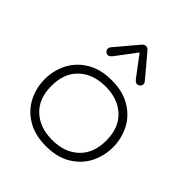

<svg xmlns="http://www.w3.org/2000/svg" viewBox="-210 -903 1050 1050"><g transform="rotate(45 315.0 -377.5)"><path d="M51 -245Q51 -311 80 -369Q109 -427 168.5 -463.5Q228 -500 315 -500Q402 -500 461.5 -463.5Q521 -427 550 -369Q579 -311 579 -245Q579 -179 550 -121Q521 -63 461.5 -26.5Q402 10 315 10Q228 10 168.5 -26.5Q109 -63 80 -121Q51 -179 51 -245ZM527 -245Q527 -343 469 -397.5Q411 -452 315 -452Q219 -452 161 -397.5Q103 -343 103 -245Q103 -147 161 -92.5Q219 -38 315 -38Q411 -38 469 -92.5Q527 -147 527 -245ZM177 -605Q177 -616 184 -624L290 -750Q301 -765 315 -765Q328 -765 340 -750L446 -624Q453 -616 453 -606Q453 -595 442 -587Q436 -582 428 -582Q415 -582 403 -598L315 -715L227 -598Q213 -581 201 -581Q195 -581 188 -586Q177 -594 177 -605Z"/></g></svg>

Font: Kodchasan ExtraLight
Style: Regular
Weight: 275
Version: Version 1.000; ttfautohint (v1.6)